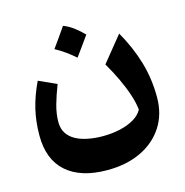

<svg xmlns="http://www.w3.org/2000/svg" viewBox="-111 -609 937 970"><g transform="rotate(-15 357.5 -124.0)"><path d="M564.8 2.4Q550.6 29.3 519.4 47.7Q488.3 66.2 445.8 75.8Q403.3 85.4 354.9 85.4Q314.9 85.4 279 78.5Q243 71.7 215.3 56.9Q187.6 42.1 171.6 17.9Q155.6 -6.3 155.6 -41.6Q155.6 -84.4 168.7 -130.9Q181.8 -177.4 201.9 -228.6L109 -270.5Q76.3 -201.9 61 -137.7Q45.6 -73.5 45.6 -0.3Q45.6 125.8 120.5 191.4Q195.3 257 333.7 257Q433.6 257 509.2 221.1Q584.7 185.2 627.2 119.7Q669.7 54.1 669.7 -34.3Q669.7 -130.4 644.1 -217.9Q618.6 -305.4 568.1 -394.1L460.5 -261.3Q488.2 -214.4 510.3 -167.3Q532.4 -120.3 546.6 -77Q560.9 -33.8 564.8 2.4ZM304 -505.3Q286.4 -479.8 268.6 -454.3Q250.9 -428.8 231.9 -402.9Q260.5 -387.2 285.8 -369Q311 -350.9 333.4 -330.8Q352.6 -356.8 370.7 -382.1Q388.8 -407.4 406.5 -432.3Q382.4 -456.9 356.8 -476.1Q331.3 -495.2 304 -505.3Z"/></g></svg>

Font: Pinar-VF-FD
Style: Regular
Weight: 300
Designer: Amin Abedi
Version: Version 3.0